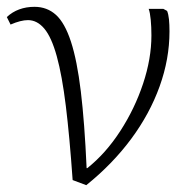

<svg xmlns="http://www.w3.org/2000/svg" viewBox="-20 -533 576 563"><path d="M233 10 193 -5Q184 -133 173 -222.5Q162 -312 146.5 -368Q131 -424 110 -449Q89 -474 62 -474Q41 -474 11 -461L0 -483Q16 -498 36.5 -505.5Q57 -513 81 -513Q118 -513 144 -489.5Q170 -466 188 -411Q206 -356 217 -265Q228 -174 234 -40H236Q290 -83 332.5 -148.5Q375 -214 399.5 -287.5Q424 -361 424 -429Q424 -454 422 -475Q420 -496 416 -507H459L470 -501Q474 -491 475.5 -476Q477 -461 477 -441Q477 -360 448 -279.5Q419 -199 364.5 -125.5Q310 -52 233 10Z"/></svg>

Font: Literata 18pt ExtraLight
Style: Regular
Weight: 250
Designer: Latin by Veronika Burian and Jose Scaglione. Greek by Irene Vlachou. Cyrillic by Vera Evstafieva.
Foundry: TypeTogether
Version: Version 3.103;gftools[0.9.29]